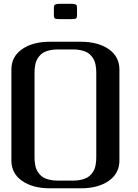

<svg xmlns="http://www.w3.org/2000/svg" viewBox="-20 -1017 748 1037"><path d="M396 -976.1V-934.1Q396 -921.9 391.1 -917.7Q386.2 -913.6 364.7 -913.6H302.2Q281.2 -913.6 276.1 -917.7Q271 -921.9 271 -934.1V-976.1Q271.5 -983.4 272.5 -986.6Q273.4 -989.7 280.5 -993.2Q287.6 -996.6 302.2 -996.6H364.7Q379.4 -996.6 386.5 -993.7Q393.6 -990.7 394.5 -987.5Q395.5 -984.4 396 -976.1ZM250 0Q156.2 0 98.9 -40.3Q41.5 -80.6 41.5 -149.9V-641.6Q41.5 -710.9 98.9 -751.2Q156.2 -791.5 250 -791.5H416.5Q510.3 -791.5 567.6 -751.2Q625 -710.9 625 -641.6V-149.9Q625 -80.6 567.6 -40.3Q510.3 0 416.5 0ZM375 -41.5Q399.9 -41.5 419.9 -46.4Q439.9 -51.3 452.6 -58.8Q465.3 -66.4 474.6 -78.1Q483.9 -89.8 488.8 -100.3Q493.7 -110.8 496.3 -125.5Q499 -140.1 499.5 -149.9Q500 -159.7 500 -172.9V-618.7Q500 -631.8 499.5 -641.6Q499 -651.4 496.3 -666Q493.7 -680.7 488.8 -691.2Q483.9 -701.7 474.6 -713.4Q465.3 -725.1 452.6 -732.7Q439.9 -740.2 419.9 -745.1Q399.9 -750 375 -750H291.5Q266.6 -750 246.6 -745.1Q226.6 -740.2 213.9 -732.7Q201.2 -725.1 191.9 -713.4Q182.6 -701.7 177.7 -691.2Q172.9 -680.7 170.2 -666Q167.5 -651.4 167 -641.6Q166.5 -631.8 166.5 -618.7V-172.9Q166.5 -159.7 167 -149.9Q167.5 -140.1 170.2 -125.5Q172.9 -110.8 177.7 -100.3Q182.6 -89.8 191.9 -78.1Q201.2 -66.4 213.9 -58.8Q226.6 -51.3 246.6 -46.4Q266.6 -41.5 291.5 -41.5Z"/></svg>

Font: Gputeks
Style: Bold
Weight: 600
Width: 8
Version: Version 0.9